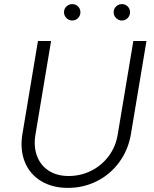

<svg xmlns="http://www.w3.org/2000/svg" viewBox="-20 -900 749 936"><path d="M89 -245 165 -700H229L153 -245Q143 -186 160.5 -139.5Q178 -93 218 -67.5Q258 -42 315 -42Q374 -42 425.5 -68Q477 -94 511 -140.5Q545 -187 554 -245L630 -700H694L618 -245Q605 -169 561.5 -109.5Q518 -50 452.5 -17Q387 16 311 16Q235 16 180 -17.5Q125 -51 101 -110.5Q77 -170 89 -245ZM292 -840Q292 -857 304 -868.5Q316 -880 332 -880Q349 -880 360.5 -868.5Q372 -857 372 -840Q372 -824 360.5 -812Q349 -800 332 -800Q316 -800 304 -812Q292 -824 292 -840ZM534 -840Q534 -857 546 -868.5Q558 -880 574 -880Q591 -880 602.5 -868.5Q614 -857 614 -840Q614 -824 602.5 -812Q591 -800 574 -800Q558 -800 546 -812Q534 -824 534 -840Z"/></svg>

Font: Oak Sans Light Italic
Style: Regular
Weight: 400
Italic angle: -9.5°
Foundry: Erik Kennedy, Walven
Version: Version 1.000;Glyphs 3.1.2 (3151)